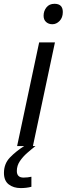

<svg xmlns="http://www.w3.org/2000/svg" viewBox="-60 -754 344 991"><path d="M210.4 -628.9Q190.9 -628.9 178 -640.4Q165 -651.9 165 -672.9Q165 -697.3 179.7 -715.8Q194.3 -734.4 221.2 -734.4Q264.2 -734.4 264.2 -691.9Q264.2 -663.1 247.6 -646Q231 -628.9 210.4 -628.9ZM28.3 0 142.1 -535.2H223.6L109.9 0ZM46.9 216.8Q9.8 216.8 -14.9 197.8Q-39.6 178.7 -39.6 138.7Q-39.6 91.3 -8.8 59.1Q22 26.9 66.9 -1.5L123 0Q103 15.6 80.6 35.2Q58.1 54.7 42.5 77.9Q26.9 101.1 26.9 128.4Q26.9 162.6 61.5 162.6Q72.8 162.6 82.8 161.4Q92.8 160.2 102.1 158.2V210Q89.8 213.4 75.4 215.1Q61 216.8 46.9 216.8Z"/></svg>

Font: Open Sans
Style: Italic
Weight: 400
Italic angle: -12°
Designer: Monotype Design Team
Foundry: Monotype Imaging Inc.
Version: Version 3.000; ttfautohint (v1.8.4)